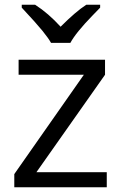

<svg xmlns="http://www.w3.org/2000/svg" viewBox="-20 -786 508 806"><path d="M71.3 -753.9C112.8 -709.5 141.6 -677.2 158.2 -656.7C174.8 -636.2 187 -619.1 194.3 -606H275.4C290.5 -634.3 321.3 -672.4 368.2 -720.7L400.4 -753.9V-766.1H342.3C312.5 -747.1 276.9 -716.3 234.4 -673.8C200.2 -711.4 164.6 -742.2 127.4 -766.1H71.3ZM428.2 -63H132.8L420.9 -472.2V-535.2H58.1V-472.2H332L40 -55.2V0H428.2Z"/></svg>

Font: Open Sans
Style: Regular
Weight: 400
Foundry: Ascender Corporation
Version: Version 1.100;PS 001.100;hotconv 1.0.88;makeotf.lib2.5.64775